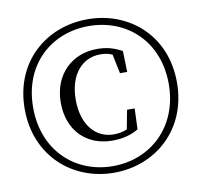

<svg xmlns="http://www.w3.org/2000/svg" viewBox="-83 -838 992 944"><g transform="rotate(-10 412.5 -366.0)"><path d="M413 17C619 17 793 -131 793 -367C793 -604 619 -749 413 -749C207 -749 33 -604 33 -367C33 -131 207 17 413 17ZM413 -16C225 -16 75 -151 75 -367C75 -582 225 -715 413 -715C602 -715 752 -581 752 -367C752 -154 602 -16 413 -16ZM431 -140C481 -140 523 -150 562 -173L566 -277H528L510 -182C488 -172 464 -169 443 -169C355 -169 288 -241 288 -368C288 -494 354 -568 445 -568C468 -568 487 -565 505 -556L525 -460H561L558 -565C518 -586 485 -597 433 -597C310 -597 213 -509 213 -367C213 -227 304 -140 431 -140Z"/></g></svg>

Font: Noto Serif TC Medium
Style: Regular
Weight: 500
Designer: Ryoko NISHIZUKA 西塚涼子 (kana & ideographs); Frank Grießhammer (Latin, Greek & Cyrillic); Wenlong ZHANG 张文龙 (bopomofo); San
Foundry: Adobe
Version: Version 2.001;hotconv 1.1.0;makeotfexe 2.6.0